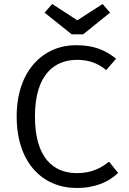

<svg xmlns="http://www.w3.org/2000/svg" viewBox="-20 -925 640 956"><path d="M491 -905 365 -824 240 -905 202 -862 337 -754H394L528 -862ZM358 -700C199 -700 63 -577 63 -345C63 -113 194 11 362 11C460 11 526 -23 568 -64L523 -120C486 -91 440 -63 363 -63C245 -63 154 -140 154 -345C154 -555 252 -627 364 -627C417 -627 465 -613 509 -576L558 -633C503 -676 448 -700 358 -700Z"/></svg>

Font: FiraMono Nerd Font
Style: Regular
Weight: 400
Designer: Carrois Corporate & Edenspiekermann AG
Foundry: Carrois Corporate GbR & Edenspiekermann AG
Version: Version 003.206;Nerd Fonts 3.3.0